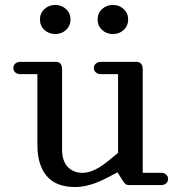

<svg xmlns="http://www.w3.org/2000/svg" viewBox="-20 -751 740 779"><path d="M61 -450.2Q49.8 -450.2 42 -457.3Q34.2 -464.4 34.2 -475.1Q34.2 -485.8 42 -492.9Q49.8 -500 61 -500H201.2H204.1Q206.5 -500 207.8 -500Q209 -500 212.2 -499.8Q215.3 -499.5 217 -498.5Q218.8 -497.6 221.4 -496.1Q224.1 -494.6 225.6 -492.4Q227.1 -490.2 228.8 -487.1Q230.5 -483.9 231.2 -479.2Q231.9 -474.6 231.9 -469.2V-145Q231.9 -97.2 255.1 -73.5Q278.3 -49.8 314.9 -49.8Q359.9 -49.8 417 -96.2L459 -130.9V-450.2H388.2Q377 -450.2 368.9 -457.3Q360.8 -464.4 360.8 -475.1Q360.8 -485.8 368.9 -492.9Q377 -500 388.2 -500H527.8H530.3Q533.2 -500 534.4 -500Q535.6 -500 538.8 -499.8Q542 -499.5 543.7 -498.5Q545.4 -497.6 548.1 -496.1Q550.8 -494.6 552.5 -492.4Q554.2 -490.2 555.9 -487.1Q557.6 -483.9 558.3 -479.2Q559.1 -474.6 559.1 -469.2V-49.8H634.8Q646 -49.8 654.1 -42.7Q662.1 -35.6 662.1 -24.9Q662.1 -14.2 654.1 -7.1Q646 0 634.8 0H504.9Q494.1 0 488.8 -4.6Q483.4 -9.3 474.1 -23.9L457 -51.8L415 -29.8Q343.3 7.8 285.2 7.8Q207 7.8 169.4 -37.1Q131.8 -82 131.8 -162.1V-450.2ZM160.2 -629.6Q142.1 -646.5 142.1 -671.9Q142.1 -697.3 160.2 -714.1Q178.2 -731 204.1 -731Q230 -731 248 -714.1Q266.1 -697.3 266.1 -671.9Q266.1 -646.5 248 -629.6Q230 -612.8 204.1 -612.8Q178.2 -612.8 160.2 -629.6ZM394 -629.6Q376 -646.5 376 -671.9Q376 -697.3 394 -714.1Q412.1 -731 438 -731Q463.9 -731 481.9 -714.1Q500 -697.3 500 -671.9Q500 -646.5 481.9 -629.6Q463.9 -612.8 438 -612.8Q412.1 -612.8 394 -629.6Z"/></svg>

Font: Director
Style: Regular
Weight: 400
Designer: Ange Degheest & May Jolivet & Justine Herbel
Foundry: Velvetyne Type Foundry
Version: Version 1.000;FEAKit 1.0